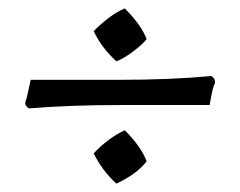

<svg xmlns="http://www.w3.org/2000/svg" viewBox="-20 -473 572 457"><path d="M257 -327Q221 -360 203 -399Q243 -439 277 -453Q316 -414 329 -380Q319 -367 297 -350.5Q275 -334 257 -327ZM257 -36Q223 -67 203 -108Q238 -145 277 -163Q316 -124 329 -89Q305 -58 257 -36ZM492 -276Q487 -267 482 -240Q480 -228 479 -223H265Q147 -223 49 -215Q40 -220 40 -229Q44 -238 53 -283H264Q385 -283 483 -292Q492 -287 492 -276Z"/></svg>

Font: Rosarivo
Style: Regular
Weight: 400
Designer: Pablo Ugerman
Foundry: Pablo Ugerman
Version: Version 1.003